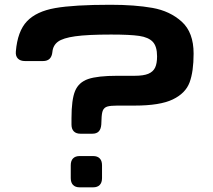

<svg xmlns="http://www.w3.org/2000/svg" viewBox="-20 -785 902 813"><path d="M477 -464.1H550.4Q587.6 -464.1 607.9 -472.5Q628.2 -481 636.7 -498.5Q645.1 -516 645.1 -546.3Q645.1 -588.5 626.9 -607.9Q608.6 -627.2 569.4 -633Q530.2 -638.7 450.3 -638.7Q350.2 -638.7 298.3 -631.3Q246.4 -624 225.3 -608.3Q204.3 -592.7 201.8 -564.6Q197.9 -526.5 162.2 -526.5H85.6Q66.1 -526.5 55.8 -537Q45.4 -547.5 47.1 -567Q54.2 -652.7 94.1 -694.8Q134 -736.8 213.5 -750.8Q293 -764.8 447.4 -764.8Q551.1 -764.8 625.4 -751.6Q699.8 -738.4 749.8 -693Q799.8 -647.6 799.8 -558Q799.8 -482.2 782.8 -436.1Q765.7 -390 711.6 -364Q657.5 -337.9 550.4 -337.9H477Q448.1 -337.9 434.7 -333.9Q421.2 -329.9 415.8 -317.8Q410.4 -305.7 409.8 -278.2L408.9 -257.8Q407.4 -238.2 398.2 -228.5Q389 -218.8 371 -218.8H320.6Q302.3 -218.8 292.5 -228.8Q282.7 -238.8 282.7 -257.8V-284.4Q282.7 -363.2 298 -400Q313.4 -436.7 353.4 -450.4Q393.5 -464.1 477 -464.1ZM317.2 -124.2H374.4Q392.6 -124.2 402.3 -114.2Q412 -104.2 412 -85.2V-30.9Q412 -11.8 402.3 -1.8Q392.6 8.2 374.4 8.2H317.2Q299 8.2 289.3 -1.8Q279.6 -11.8 279.6 -30.9V-85.2Q279.6 -104.2 289.3 -114.2Q299 -124.2 317.2 -124.2Z"/></svg>

Font: Gyrochrome
Style: Regular
Weight: 400
Designer: David Moles
Foundry: David Moles
Version: Version 1.005;Glyphs 3.2.3 (3260)